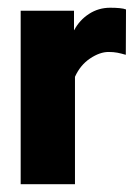

<svg xmlns="http://www.w3.org/2000/svg" viewBox="-20 -474 344 494"><path d="M33.2 0H172.9V-276.4Q186.5 -306.6 211.7 -323.5Q236.8 -340.3 259.3 -340.3Q272 -340.3 282 -338.4Q292 -336.4 303.7 -333L304.2 -449.7Q298.3 -452.1 287.6 -453.1Q276.9 -454.1 263.7 -454.1Q233.4 -454.1 209 -438.2Q184.6 -422.4 170.9 -396.5H170.4V-446.3H33.2Z"/></svg>

Font: Roboto Flex Super Cond Bold
Style: Regular
Weight: 700
Width: 3
Designer: Berlow after Robertson
Foundry: Google
Version: Version 3.000